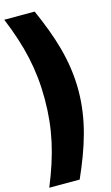

<svg xmlns="http://www.w3.org/2000/svg" viewBox="-149 -852 640 1104"><g transform="rotate(-15 171.0 -300.0)"><path d="M-1 200H180C254 33 306 -122 306 -300C306 -478 254 -633 180 -800H-1C72 -623 106 -476 106 -300C106 -124 72 23 -1 200Z"/></g></svg>

Font: Aspekta 950
Style: Regular
Weight: 950
Designer: Ivo Dolenc
Version: Version 2.000